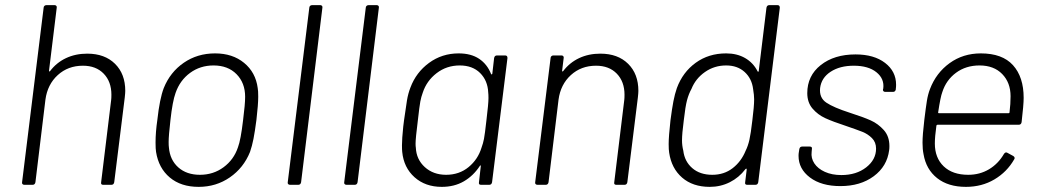

<svg xmlns="http://www.w3.org/2000/svg" viewBox="-20 -720 4054 748"><path d="M468 -366Q468 -358 466 -340L425 -10Q423 0 414 0H382Q372 0 374 -10L413 -330Q414 -337 414 -351Q414 -402 384 -433Q354 -464 303 -464Q245 -464 205 -427.5Q165 -391 157 -332L118 -10Q116 0 107 0H75Q70 0 67.5 -3Q65 -6 66 -10L150 -690Q150 -694 153 -697Q156 -700 161 -700H193Q197 -700 199.5 -697Q202 -694 201 -690L171 -445Q171 -439 175 -443Q200 -476 237 -493.5Q274 -511 320 -511Q388 -511 428 -471.5Q468 -432 468 -366Z M588 -128Q586 -139 586 -165Q586 -205 593 -253Q602 -335 618 -377Q643 -439 696 -475.5Q749 -512 818 -512Q886 -512 931 -475Q976 -438 984 -377Q986 -367 986 -343Q986 -313 979 -253Q973 -207 967.5 -179Q962 -151 954 -128Q929 -66 875.5 -29Q822 8 754 8Q685 8 641.5 -28.5Q598 -65 588 -128ZM907 -146Q918 -175 927 -252Q935 -314 935 -343Q935 -397 901.5 -431Q868 -465 812 -465Q760 -465 720.5 -436Q681 -407 664 -358Q652 -325 644 -252Q637 -191 637 -167Q637 -152 638 -146Q642 -97 674.5 -68Q707 -39 759 -39Q811 -39 851 -68.5Q891 -98 907 -146Z M1101 -10 1185 -690Q1185 -694 1188 -697Q1191 -700 1196 -700H1228Q1232 -700 1234.5 -697Q1237 -694 1236 -690L1153 -10Q1151 0 1142 0H1110Q1105 0 1102.5 -3Q1100 -6 1101 -10Z M1321 -10 1405 -690Q1405 -694 1408 -697Q1411 -700 1416 -700H1448Q1452 -700 1454.5 -697Q1457 -694 1456 -690L1373 -10Q1371 0 1362 0H1330Q1325 0 1322.5 -3Q1320 -6 1321 -10Z M1916 -504H1948Q1957 -504 1957 -494L1897 -10Q1895 0 1886 0H1854Q1844 0 1846 -10L1853 -72Q1854 -75 1852 -75.5Q1850 -76 1849 -73Q1824 -35 1787 -13.5Q1750 8 1701 8Q1637 8 1595 -29.5Q1553 -67 1547 -128Q1546 -136 1546 -154Q1546 -179 1551 -227L1554 -251Q1561 -302 1565.5 -329Q1570 -356 1579 -379Q1601 -438 1651.5 -475Q1702 -512 1767 -512Q1815 -512 1846.5 -491Q1878 -470 1893 -432Q1894 -430 1895.5 -430Q1897 -430 1898 -433L1905 -494Q1907 -504 1916 -504ZM1875 -251Q1883 -316 1883 -338Q1883 -352 1882 -360Q1880 -406 1850.5 -435.5Q1821 -465 1771 -465Q1720 -465 1681 -435Q1642 -405 1627 -359Q1621 -343 1617.5 -324.5Q1614 -306 1608 -252Q1599 -181 1599 -161Q1599 -150 1600 -145Q1602 -99 1635 -69Q1668 -39 1718 -39Q1769 -39 1805.5 -69Q1842 -99 1856 -145Q1862 -161 1865.5 -179Q1869 -197 1875 -251Z M2467 -366Q2467 -358 2465 -340L2424 -10Q2422 0 2413 0H2381Q2371 0 2373 -10L2412 -330Q2413 -337 2413 -351Q2413 -402 2383 -433Q2353 -464 2302 -464Q2244 -464 2204 -427.5Q2164 -391 2156 -332L2117 -10Q2115 0 2106 0H2074Q2069 0 2066.5 -3Q2064 -6 2065 -10L2125 -494Q2125 -498 2128 -501Q2131 -504 2136 -504H2168Q2172 -504 2174.5 -501Q2177 -498 2176 -494L2170 -445Q2170 -439 2174 -443Q2199 -476 2236 -493.5Q2273 -511 2319 -511Q2387 -511 2427 -471.5Q2467 -432 2467 -366Z M2977 -700H3009Q3018 -700 3018 -690L2934 -10Q2932 0 2923 0H2891Q2881 0 2883 -10L2889 -59Q2889 -66 2884 -61Q2859 -28 2823 -10Q2787 8 2745 8Q2679 8 2637.5 -28Q2596 -64 2587 -125Q2585 -136 2585 -159Q2585 -188 2592 -251Q2598 -297 2603.5 -325.5Q2609 -354 2617 -377Q2640 -439 2690.5 -475.5Q2741 -512 2809 -512Q2851 -512 2882.5 -494Q2914 -476 2931 -443Q2932 -440 2934 -440.5Q2936 -441 2936 -444L2966 -690Q2968 -700 2977 -700ZM2911 -251Q2918 -306 2918 -333Q2918 -349 2914 -373Q2909 -414 2881 -439.5Q2853 -465 2809 -465Q2763 -465 2726.5 -439.5Q2690 -414 2674 -374Q2663 -354 2656.5 -329.5Q2650 -305 2644 -252Q2637 -199 2637 -173Q2637 -153 2642 -133Q2647 -91 2677 -65Q2707 -39 2755 -39Q2801 -39 2834.5 -65Q2868 -91 2885 -133Q2894 -151 2899.5 -175Q2905 -199 2911 -251Z M3091 -113Q3091 -121 3092 -126L3094 -139Q3096 -149 3105 -149H3135Q3145 -149 3143 -139L3142 -128Q3139 -104 3152.5 -83.5Q3166 -63 3193.5 -50.5Q3221 -38 3258 -38Q3316 -38 3354.5 -68Q3393 -98 3393 -141Q3393 -166 3377 -182Q3361 -198 3339.5 -206.5Q3318 -215 3274 -230Q3225 -246 3195.5 -259.5Q3166 -273 3145.5 -297Q3125 -321 3125 -357Q3125 -425 3177.5 -466.5Q3230 -508 3313 -508Q3385 -508 3428 -475Q3471 -442 3471 -390Q3471 -380 3470 -375V-372Q3468 -362 3459 -362H3429Q3424 -362 3421.5 -365Q3419 -368 3420 -372L3421 -375Q3426 -413 3394.5 -438.5Q3363 -464 3306 -464Q3252 -464 3216 -440.5Q3180 -417 3175 -377Q3171 -339 3199.5 -320Q3228 -301 3290 -281Q3343 -264 3372 -251Q3401 -238 3423 -213.5Q3445 -189 3445 -151Q3445 -141 3444 -135Q3436 -72 3384 -33.5Q3332 5 3254 5Q3180 5 3135.5 -28.5Q3091 -62 3091 -113Z M3891 -120Q3897 -129 3904 -125L3928 -112Q3936 -106 3931 -99Q3903 -50 3854 -21Q3805 8 3743 8Q3674 8 3631 -26Q3588 -60 3578 -119Q3574 -138 3574 -164Q3574 -194 3581 -253Q3587 -302 3591 -327Q3595 -352 3603 -373Q3627 -436 3679.5 -474Q3732 -512 3801 -512Q3885 -512 3926.5 -466Q3968 -420 3968 -339Q3968 -312 3960 -244Q3958 -234 3949 -234H3633Q3629 -234 3628 -230Q3622 -187 3622 -161Q3622 -105 3656.5 -72Q3691 -39 3752 -39Q3797 -39 3833 -60.5Q3869 -82 3891 -120ZM3635 -283Q3634 -279 3638 -279H3909Q3913 -279 3913 -283Q3917 -315 3917 -345Q3917 -398 3884.5 -431.5Q3852 -465 3796 -465Q3743 -465 3704.5 -436.5Q3666 -408 3651 -361Q3644 -343 3635 -283Z"/></svg>

Font: Barlow Light
Style: Italic
Weight: 300
Italic angle: -7°
Designer: Jeremy Tribby
Foundry: Tribby Type
Version: Version 1.408